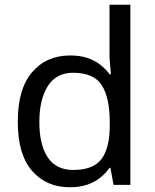

<svg xmlns="http://www.w3.org/2000/svg" viewBox="-20 -780 655 810"><path d="M275 10Q175 10 115 -59.5Q55 -129 55 -267Q55 -405 115.5 -475.5Q176 -546 276 -546Q318 -546 349 -535.5Q380 -525 403 -507Q426 -489 442 -467H448Q447 -480 444.5 -505.5Q442 -531 442 -546V-760H530V0H459L446 -72H442Q426 -49 403 -30.5Q380 -12 348.5 -1Q317 10 275 10ZM289 -63Q374 -63 408.5 -109.5Q443 -156 443 -250V-266Q443 -366 410 -419.5Q377 -473 288 -473Q217 -473 181.5 -416.5Q146 -360 146 -265Q146 -169 181.5 -116Q217 -63 289 -63Z"/></svg>

Font: hexloriya05
Style: Book
Weight: 400
Designer: Jelle Bosma - Monotype Design Team
Foundry: Monotype Imaging Inc.
Version: Version 2.003